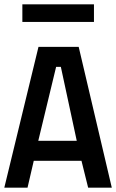

<svg xmlns="http://www.w3.org/2000/svg" viewBox="-20 -873 540 893"><path d="M84 -853H417V-771H84ZM0 0 159 -655H346L500 0H390L359 -125H137L108 0ZM337 -218 263 -562H241L158 -218Z"/></svg>

Font: Lekton
Style: Bold
Weight: 700
Designer: Paolo Mazzetti, Luciano Perondi, Raffaele Flato, Elena Papassissa, Emilio Macchia, Michela Povoleri, Tobias Seemiller, R
Version: Version 34.000